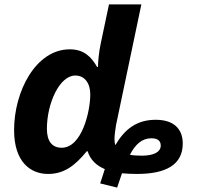

<svg xmlns="http://www.w3.org/2000/svg" viewBox="-20 -780 895 872"><path d="M435 53 512 72C519 50 527 29 534 7C557 9 580 10 602 10C734 10 810 -32 810 -128C810 -194 770 -236 687 -236C601 -236 546 -193 504 -121C501 -129 500 -138 500 -148C500 -165 503 -188 507 -212L622 -760H475L438 -585C429 -544 425 -497 425 -476H421C395 -521 362 -556 297 -556C143 -556 44 -366 44 -189C44 -44 119 10 198 10C268 10 318 -24 374 -93H378C391 -52 420 -27 456 -12C449 10 442 31 435 53ZM260 -109C217 -109 193 -138 193 -195C193 -310 250 -437 322 -437C364 -437 390 -403 390 -351C390 -274 352 -109 260 -109ZM624 -73C604 -73 586 -74 570 -77C595 -125 625 -152 668 -152C695 -152 710 -141 710 -119C710 -88 675 -73 624 -73Z"/></svg>

Font: Noto Sans
Style: Bold Italic
Weight: 700
Italic angle: -12°
Designer: Monotype Design Team
Foundry: Monotype Imaging Inc.
Version: Version 2.013